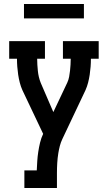

<svg xmlns="http://www.w3.org/2000/svg" viewBox="-20 -941 540 961"><path d="M102 0V-88H164Q165 -111 166.5 -134.5Q168 -158 171.5 -181Q175 -204 180.5 -227Q186 -250 196 -271L92 -490Q84 -508 79 -527.5Q74 -547 71 -567Q68 -587 66.5 -607Q65 -627 65 -647H26V-735H205V-647H166Q166 -632 167 -616.5Q168 -601 169.5 -586Q171 -571 174.5 -556Q178 -541 184 -526L247 -380L317 -528Q323 -541 326 -556.5Q329 -572 330.5 -587Q332 -602 333 -617Q334 -632 334 -647H295V-735H474V-647H435Q435 -627 433.5 -607Q432 -587 429 -567Q426 -547 421 -527.5Q416 -508 408 -490L292 -245Q284 -228 279.5 -210.5Q275 -193 272 -175Q268 -150 266.5 -125Q265 -100 265 -74V0ZM400 -849H100V-921H400Z"/></svg>

Font: Iosevka Curly Slab Semibold
Style: Regular
Weight: 600
Monospace: yes
Designer: Belleve Invis
Foundry: Belleve Invis
Version: Version 22.1.2; ttfautohint (v1.8.4)